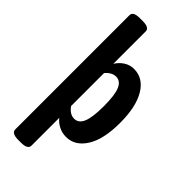

<svg xmlns="http://www.w3.org/2000/svg" viewBox="-298 -808 1071 1071"><g transform="rotate(45 237.0 -273.0)"><path d="M104 207Q51 207 51 177V-724Q51 -738 63.5 -745.5Q76 -753 104 -753H126Q154 -753 166.5 -745.5Q179 -738 179 -724V-468Q196 -496 222.5 -513Q249 -530 282 -530Q354 -530 396.5 -459.5Q439 -389 439 -262Q439 -132 395 -62.5Q351 7 281 7Q249 7 222 -7Q195 -21 179 -42V177Q179 207 126 207ZM241 -97Q276 -97 292.5 -136.5Q309 -176 309 -263Q309 -353 292 -391Q275 -429 241 -429Q223 -429 207 -419.5Q191 -410 179 -395V-135Q191 -118 206.5 -107.5Q222 -97 241 -97Z"/></g></svg>

Font: Asap Condensed SemiBold
Style: Regular
Weight: 600
Width: 3
Designer: Pablo Cosgaya
Foundry: Omnibus-Type
Version: Version 3.001; ttfautohint (v1.8.4.7-5d5b)